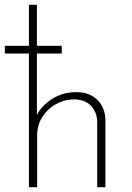

<svg xmlns="http://www.w3.org/2000/svg" viewBox="-29 -776 549 796"><path d="M91 0V-756H124V-280L122 -295Q141 -336 185.5 -365Q230 -394 288 -394Q342 -394 374.5 -362Q407 -330 408 -279V0H374V-272Q373 -310 349 -336.5Q325 -363 279 -364Q239 -364 203.5 -344.5Q168 -325 146.5 -291Q125 -257 125 -214V0ZM-9 -586H227V-554H-9Z"/></svg>

Font: Josefin Sans ExtraLight
Style: Regular
Weight: 250
Designer: Santiago Orozco
Foundry: Typemade
Version: Version 2.000